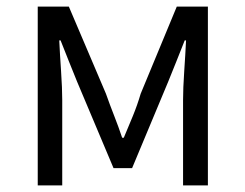

<svg xmlns="http://www.w3.org/2000/svg" viewBox="-20 -560 741 580"><path d="M94 0V-540H188L300 -277Q312 -243 325 -210Q338 -177 349 -144H354Q368 -177 381.5 -210Q395 -243 405 -277L514 -540H608V0H533V-258Q533 -293 536.5 -344.5Q540 -396 542 -438H538Q526 -407 513 -375Q500 -343 488 -313L379 -52H323L213 -313Q201 -343 188 -375Q175 -407 163 -438H159Q161 -396 164.5 -344.5Q168 -293 168 -258V0Z"/></svg>

Font: Source Han Sans SC Normal
Style: Regular
Weight: 350
Designer: Ryoko NISHIZUKA 西塚涼子 (kana, bopomofo & ideographs); Paul D. Hunt (Latin, Greek & Cyrillic); Sandoll Communications 산돌커뮤니
Foundry: Adobe
Version: Version 2.004;hotconv 1.0.118;makeotfexe 2.5.65603